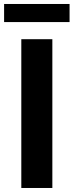

<svg xmlns="http://www.w3.org/2000/svg" viewBox="-34 -935 366 955"><path d="M226.4 0H72V-740H226.4ZM312 -825.2H-13.6V-915.2H312Z"/></svg>

Font: Be Vietnam Pro Variable Thin
Style: Regular
Weight: 100
Designer: Lam Bao, Tony Le, Vietanh Nguyen
Foundry: Yellow Type Foundry
Version: Version 1.002